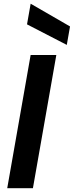

<svg xmlns="http://www.w3.org/2000/svg" viewBox="-20 -989 388 1009"><path d="M18 0 141 -700H276L153 0ZM331 -753 122 -861 141 -969H142L348 -850Z"/></svg>

Font: DM Sans 28pt
Style: Bold Italic
Weight: 700
Italic angle: -10°
Version: Version 4.004;gftools[0.9.30]